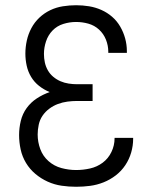

<svg xmlns="http://www.w3.org/2000/svg" viewBox="-20 -702 590 734"><path d="M271 12Q243 12 215.5 8Q188 4 162.5 -7.5Q137 -19 115.5 -37Q94 -55 79.5 -79Q65 -103 59 -130.5Q53 -158 53 -186Q53 -213 59.5 -240Q66 -267 82 -289Q98 -311 121 -326Q144 -341 170 -350Q148 -359 129.5 -373.5Q111 -388 99 -408Q87 -428 82 -451Q77 -474 77 -497Q77 -522 82.5 -547Q88 -572 100 -594.5Q112 -617 130.5 -634.5Q149 -652 172 -663Q195 -674 220.5 -678Q246 -682 271 -682Q296 -682 320.5 -678Q345 -674 367.5 -664Q390 -654 408.5 -638Q427 -622 439.5 -600.5Q452 -579 458.5 -555Q465 -531 465 -507V-500H394V-504Q394 -528 385 -550.5Q376 -573 358.5 -589Q341 -605 318 -611.5Q295 -618 271 -618Q246 -618 222 -610.5Q198 -603 181 -585.5Q164 -568 156 -544Q148 -520 148 -496Q148 -479 151.5 -463Q155 -447 163 -433Q171 -419 183.5 -408.5Q196 -398 211 -391.5Q226 -385 242.5 -382.5Q259 -380 275 -380H334V-316H275Q256 -316 237.5 -313.5Q219 -311 201.5 -304.5Q184 -298 168.5 -286.5Q153 -275 142.5 -259.5Q132 -244 128 -225Q124 -206 124 -188Q124 -159 134 -132Q144 -105 165.5 -86Q187 -67 215 -59.5Q243 -52 271 -52Q298 -52 324.5 -58Q351 -64 372.5 -80Q394 -96 406 -121Q418 -146 418 -173V-175H489V-171Q489 -145 481.5 -119Q474 -93 459 -70.5Q444 -48 422.5 -31.5Q401 -15 376 -5Q351 5 324.5 8.5Q298 12 271 12Z"/></svg>

Font: Lode Term
Style: Regular
Weight: 400
Monospace: yes
Designer: Belleve Invis
Foundry: Belleve Invis
Version: Version 29.2.0